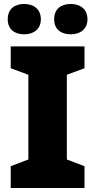

<svg xmlns="http://www.w3.org/2000/svg" viewBox="-20 -948 480 968"><path d="M19 -851C19 -799 55 -775 102 -775C147 -775 186 -799 186 -851C186 -904 147 -928 102 -928C55 -928 19 -904 19 -851ZM253 -851C253 -799 289 -775 337 -775C382 -775 421 -799 421 -851C421 -904 382 -928 337 -928C289 -928 253 -904 253 -851ZM406 0V-110L317 -144V-571L406 -604V-714H34V-604L123 -571V-144L34 -110V0Z"/></svg>

Font: Noto Sans Lao Looped Black
Style: Regular
Weight: 900
Designer: Mark Frömberg, Ben Mitchell
Foundry: The Fontpad Ltd
Version: Version 1.002